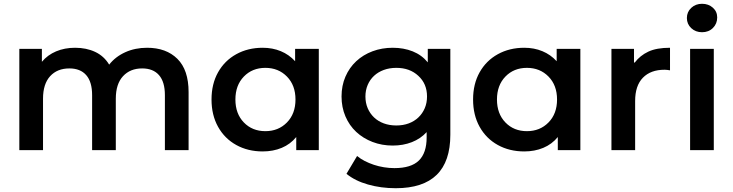

<svg xmlns="http://www.w3.org/2000/svg" viewBox="-20 -792 3868 1013"><path d="M975 -306V0H850V-290Q850 -360 819 -395.5Q788 -431 730 -431Q667 -431 629 -390Q591 -349 591 -271V0H466V-290Q466 -360 435 -395.5Q404 -431 346 -431Q282 -431 244.5 -390Q207 -349 207 -271V0H82V-534H201V-466Q231 -502 276 -521Q321 -540 376 -540Q436 -540 482.5 -518Q529 -496 556 -451Q589 -493 641 -516.5Q693 -540 756 -540Q857 -540 916 -481.5Q975 -423 975 -306Z M1662 -534V0H1543V-69Q1512 -31 1466.5 -12Q1421 7 1366 7Q1288 7 1226.5 -27Q1165 -61 1130.5 -123Q1096 -185 1096 -267Q1096 -349 1130.5 -410.5Q1165 -472 1226.5 -506Q1288 -540 1366 -540Q1418 -540 1461.5 -522Q1505 -504 1537 -469V-534ZM1539 -267Q1539 -342 1494 -388Q1449 -434 1380 -434Q1311 -434 1266.5 -388Q1222 -342 1222 -267Q1222 -192 1266.5 -146Q1311 -100 1380 -100Q1449 -100 1494 -146Q1539 -192 1539 -267Z M2356 -534V-81Q2356 201 2068 201Q1990 201 1921.5 181.5Q1853 162 1808 125L1864 31Q1882 46 1904.5 57.5Q1927 69 1952.5 77.5Q1978 86 2006 90.5Q2034 95 2061 95Q2149 95 2190 55Q2231 15 2231 -67V-95Q2199 -60 2153 -42Q2107 -24 2052 -24Q1995 -24 1945.5 -43Q1896 -62 1859.5 -96Q1823 -130 1802.5 -178Q1782 -226 1782 -283Q1782 -340 1802.5 -387.5Q1823 -435 1859.5 -469Q1896 -503 1945.5 -521.5Q1995 -540 2052 -540Q2110 -540 2157.5 -521Q2205 -502 2237 -463V-534ZM2233 -283Q2233 -350 2187 -392Q2142 -434 2071 -434Q2035 -434 2005 -423Q1975 -412 1953.5 -392Q1932 -372 1920 -344Q1908 -316 1908 -283Q1908 -249 1920 -221Q1932 -193 1953.5 -172.5Q1975 -152 2005 -141Q2035 -130 2071 -130Q2107 -130 2136.5 -141Q2166 -152 2187.5 -172.5Q2209 -193 2221 -221Q2233 -249 2233 -283Z M3042 -534V0H2923V-69Q2892 -31 2846.5 -12Q2801 7 2746 7Q2668 7 2606.5 -27Q2545 -61 2510.5 -123Q2476 -185 2476 -267Q2476 -349 2510.5 -410.5Q2545 -472 2606.5 -506Q2668 -540 2746 -540Q2798 -540 2841.5 -522Q2885 -504 2917 -469V-534ZM2919 -267Q2919 -342 2874 -388Q2829 -434 2760 -434Q2691 -434 2646.5 -388Q2602 -342 2602 -267Q2602 -192 2646.5 -146Q2691 -100 2760 -100Q2829 -100 2874 -146Q2919 -192 2919 -267Z M3329 -462Q3357 -499 3400.5 -519.5Q3444 -540 3515 -540V-421Q3498 -424 3486 -424Q3413 -424 3372 -382Q3331 -340 3331 -259V0H3206V-534H3325V-462Z M3621 -534H3746V0H3621ZM3604 -697Q3604 -729 3627 -750.5Q3650 -772 3684 -772Q3718 -772 3741 -751.5Q3764 -731 3764 -700Q3764 -667 3741.5 -644.5Q3719 -622 3684 -622Q3650 -622 3627 -643.5Q3604 -665 3604 -697Z"/></svg>

Font: CMG Sans SemiBold
Style: Regular
Weight: 600
Designer: Julieta Ulanovsky
Foundry: Julieta Ulanovsky
Version: Version 7.200